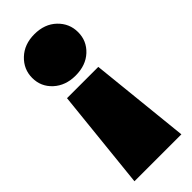

<svg xmlns="http://www.w3.org/2000/svg" viewBox="-234 -592 781 781"><g transform="rotate(-45 157.0 -201.5)"><path d="M22 154 67 -279H247L292 154ZM157 -319Q99 -319 62 -353Q25 -387 25 -437Q25 -487 62 -522Q99 -557 157 -557Q216 -557 252.5 -522Q289 -487 289 -437Q289 -387 252.5 -353Q216 -319 157 -319Z"/></g></svg>

Font: Montserrat Thin Black
Style: Regular
Weight: 900
Version: Version 9.000